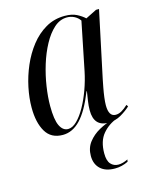

<svg xmlns="http://www.w3.org/2000/svg" viewBox="-117 -622 737 932"><g transform="rotate(-15 252.0 -156.5)"><path d="M142 10Q83 10 56 -36Q29 -82 29 -157Q29 -205 40 -258Q51 -311 73 -362Q95 -413 127.5 -454.5Q160 -496 203 -521Q246 -546 299 -546Q335 -546 358.5 -534Q382 -522 398 -507L454 -535H469L398 -200Q395 -185 390.5 -161.5Q386 -138 383 -114.5Q380 -91 380 -75Q380 -18 415 -18Q430 -18 445 -26.5Q460 -35 477 -51L483 -42Q464 -24 435 -7Q406 10 371 10Q298 10 298 -71Q298 -94 301.5 -116.5Q305 -139 309 -165H307Q271 -74 231 -32Q191 10 142 10ZM174 -11Q196 -11 218.5 -33Q241 -55 261.5 -91.5Q282 -128 298 -172.5Q314 -217 323 -261L372 -503Q361 -519 344 -527.5Q327 -536 308 -536Q272 -536 242.5 -509.5Q213 -483 189.5 -439.5Q166 -396 150 -344Q134 -292 126 -239Q118 -186 118 -142Q118 -72 133 -41.5Q148 -11 174 -11ZM344 233Q297 233 271.5 209Q246 185 246 144Q246 104 268 75.5Q290 47 323.5 28.5Q357 10 392 0H417Q372 16 342 51.5Q312 87 312 149Q312 186 327 202.5Q342 219 365 219Q387 219 413 206L411 217Q379 233 344 233Z"/></g></svg>

Font: Noto Serif Display Condensed
Style: Italic
Weight: 400
Width: 3
Italic angle: -12°
Designer: Monotype Design Team
Foundry: Monotype Imaging Inc.
Version: Version 2.009